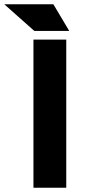

<svg xmlns="http://www.w3.org/2000/svg" viewBox="-82 -887 409 907"><path d="M76 0V-700H231V0ZM80 -741 -62 -867H100L187 -741ZM139 -741 15 -867H170L245 -741Z"/></svg>

Font: REM SemiBold
Style: Regular
Weight: 600
Designer: Octavio Pardo
Foundry: Ashler Design
Version: Version 1.005;gftools[0.9.28]